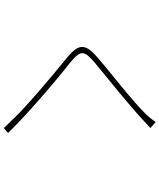

<svg xmlns="http://www.w3.org/2000/svg" viewBox="68 -890 863 1040"><g transform="rotate(90 500.0 -369.5)"><path d="M640 -781C633 -768 614 -745 603 -733C536 -662 371 -535 299 -473C220 -405 206 -370 295 -298C389 -222 570 -69 623 -10C637 6 660 26 673 42L700 19C605 -79 429 -231 323 -314C249 -374 251 -392 318 -450C398 -515 552 -640 624 -707C634 -716 662 -743 673 -752Z"/></g></svg>

Font: Source Han Sans CN ExtraLight
Style: Regular
Weight: 250
Designer: Ryoko NISHIZUKA (kana & ideographs); Paul D. Hunt (Latin, Greek & Cyrillic); Wenlong ZHANG (bopomofo); Sandoll Communica
Foundry: Adobe Systems Incorporated
Version: Version 1.004;PS 1.004;hotconv 16.6.51;makeotf.lib2.5.65220